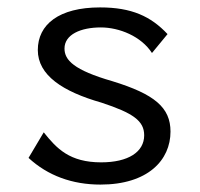

<svg xmlns="http://www.w3.org/2000/svg" viewBox="-20 -488 540 518"><path d="M251 10C379 10 440 -56 440 -133C440 -198 397 -234 283 -269C179 -299 154 -326 154 -357C154 -395 198 -414 252 -414C302 -414 361 -390 390 -345L432 -396C387 -444 335 -468 250 -468C139 -468 82 -422 82 -353C82 -285 149 -241 254 -211C339 -183 369 -162 369 -123C369 -78 326 -50 253 -50C168 -50 133 -87 98 -131L57 -62C109 -14 175 10 251 10Z"/></svg>

Font: Inconsolata Thin
Style: Regular
Weight: 100
Monospace: yes
Designer: Raph Levien, Cyreal, Brenton Simpson
Foundry: Raph Levien, Cyreal, Google
Version: Version 3.100